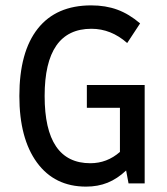

<svg xmlns="http://www.w3.org/2000/svg" viewBox="-20 -682 620 714"><path d="M300 12Q183 12 117.5 -77.5Q52 -167 52 -325Q52 -489 120.5 -575.5Q189 -662 319 -662Q373 -662 416.5 -646Q460 -630 501 -595L453 -522Q393 -575 320 -575Q146 -575 146 -325Q146 -75 316 -75Q378 -75 426 -117V-281H303V-366H518V0H458L449 -48Q416 -17 380 -2.5Q344 12 300 12Z"/></svg>

Font: Sometype Mono Medium
Style: Regular
Weight: 500
Monospace: yes
Designer: Ryoichi Tsunekawa
Foundry: Dharma Type
Version: Version 1.000; ttfautohint (v1.8.3)